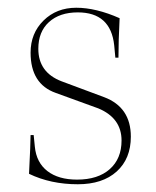

<svg xmlns="http://www.w3.org/2000/svg" viewBox="-20 -464 403 496"><path d="M181 12Q111 12 55 -15Q59 -95 59 -115H67L70 -85Q74 -44 102.5 -22Q131 0 179 0Q233 0 263.5 -27Q294 -54 294 -101Q294 -159 234 -184L124 -224Q59 -247 59 -328Q59 -378 92.5 -411Q126 -444 177 -444Q228 -444 289 -417Q286 -357 286 -315H278L275 -347Q266 -432 181 -432Q134 -432 106.5 -407Q79 -382 79 -338Q79 -277 139 -254L249 -213Q318 -187 318 -111Q318 -54 281.5 -21Q245 12 181 12Z"/></svg>

Font: Arapey Thin-Display
Style: Regular
Weight: 100
Designer: Eduardo Rodriguez Tunni
Foundry: Eduardo Rodriguez Tunni
Version: Version 4.000